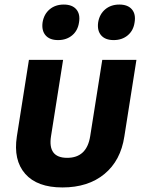

<svg xmlns="http://www.w3.org/2000/svg" viewBox="-20 -813 640 843"><path d="M254 10Q143 10 90.5 -50Q38 -110 54 -214L107 -550H257L204 -215Q189 -120 275 -120Q361 -120 376 -215L429 -550H579L526 -214Q510 -108 438.5 -49Q367 10 254 10ZM479 -637Q442 -637 424 -658Q406 -679 411 -715Q417 -751 442 -772Q467 -793 504 -793Q541 -793 559 -772Q577 -751 571 -715Q566 -679 541 -658Q516 -637 479 -637ZM235 -637Q198 -637 180 -658Q162 -679 167 -715Q173 -751 198 -772Q223 -793 260 -793Q297 -793 315 -772Q333 -751 327 -715Q322 -679 297 -658Q272 -637 235 -637Z"/></svg>

Font: JetBrains Mono ExtraBold
Style: Italic
Weight: 800
Italic angle: -9°
Monospace: yes
Designer: Philipp Nurullin, Konstantin Bulenkov
Foundry: JetBrains
Version: Version 2.305; ttfautohint (v1.8.4.7-5d5b)